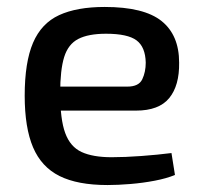

<svg xmlns="http://www.w3.org/2000/svg" viewBox="-20 -520 582 552"><path d="M281 -500Q394 -500 444.5 -459.5Q495 -419 495 -340Q496 -274 466.5 -238Q437 -202 371 -202H89V-271H346Q379 -271 389 -292Q399 -313 399 -340Q398 -385 372.5 -404Q347 -423 285 -423Q234 -423 205 -408Q176 -393 164.5 -356Q153 -319 153 -252Q153 -177 167.5 -137.5Q182 -98 214.5 -83Q247 -68 301 -68Q339 -68 386.5 -71.5Q434 -75 473 -80L483 -17Q459 -7 425 -0.5Q391 6 355 9Q319 12 289 12Q203 12 151 -14Q99 -40 75 -96.5Q51 -153 51 -245Q51 -341 75 -397Q99 -453 150 -476.5Q201 -500 281 -500Z"/></svg>

Font: Exo 2 Medium
Style: Regular
Weight: 500
Designer: Natanael Gama
Foundry: Natanael Gama
Version: Version 2.010